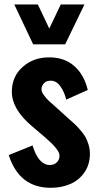

<svg xmlns="http://www.w3.org/2000/svg" viewBox="-20 -850 451 879"><path d="M131.8 -647 45.4 -829.6H153.3L205.6 -719.2L258.3 -829.6H366.7L278.3 -647ZM212.4 9.8Q67.9 9.8 20 -140.1L128.9 -184.1Q156.7 -94.7 207.5 -94.7Q209.5 -94.7 211.4 -94.7Q230 -95.7 241.7 -108.4Q252.4 -120.1 252.4 -136.7Q252.4 -138.2 252.4 -139.6Q251.5 -165.5 184.6 -222.7L125 -273.4Q34.2 -350.6 34.2 -429.7Q34.2 -500 84 -543.9Q132.8 -587.4 205.6 -587.4Q274.9 -587.4 320.1 -547.6Q365.2 -507.8 381.8 -438L283.2 -394Q274.4 -429.7 256.6 -454.8Q238.8 -480 213.4 -480.5Q211.9 -480.5 210.4 -480.5Q192.9 -480.5 182.1 -469.7Q170.4 -458 169.9 -441.9Q169.4 -430.7 180.4 -415.3Q191.4 -399.9 201.9 -389.9Q212.4 -379.9 234.9 -360.4L294.4 -306.6Q312.5 -291 323 -281Q333.5 -271 348.4 -253.9Q363.3 -236.8 371.3 -222.2Q379.4 -207.5 385.5 -187.5Q391.6 -167.5 391.6 -146Q391.6 -97.2 366.7 -61Q341.8 -24.9 301.8 -7.6Q261.7 9.8 212.4 9.8Z"/></svg>

Font: Oswald
Style: DemiBold
Weight: 600
Designer: Vernon Adams
Foundry: Vernon Adams
Version: 3.0; ttfautohint (v0.95) -l 8 -r 50 -G 200 -x 0 -w "G" -W -c